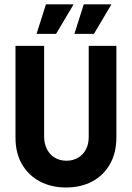

<svg xmlns="http://www.w3.org/2000/svg" viewBox="-20 -832 596 867"><path d="M278.1 14.6Q211.8 14.6 160.4 -12.5Q109 -39.6 79.5 -89.9Q50 -140.3 50 -210.4V-625H179.2V-216.7Q179.2 -183.4 192 -158.4Q204.9 -133.3 227.7 -119.8Q250.5 -106.2 279.7 -106.2Q309 -106.2 331.9 -119.4Q354.9 -132.6 367.7 -156.8Q380.6 -180.9 380.6 -212.5V-625H505.6V-212.5Q505.6 -141.7 476.4 -90.6Q447.2 -39.6 396.2 -12.5Q345.1 14.6 278.1 14.6ZM316 -679.2 358.3 -812.5H483.3L404.2 -679.2ZM145.1 -679.2 187.5 -812.5H312.5L233.3 -679.2Z"/></svg>

Font: Afacad Flux
Style: Regular
Weight: 400
Designer: Kristian Moeller
Foundry: Dicotype
Version: Version 1.100